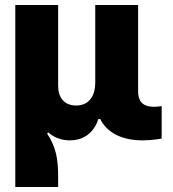

<svg xmlns="http://www.w3.org/2000/svg" viewBox="-20 -550 692 766"><path d="M212 196V155C212 83 203 36 168 -17L173 -22C173 -22 202 10 259 10C352 10 372 -75 372 -75H380C402 -30 454 10 548 10C586 10 625 3 625 3V-127C625 -127 611 -124 595 -124C542 -124 531 -153 531 -188V-530H360V-219C360 -173 339 -129 284 -129C236 -129 212 -161 212 -207V-530H41V196Z"/></svg>

Font: Be Vietnam Pro ExtraBold
Style: Regular
Weight: 800
Designer: Lam Bao, Tony Le, Vietanh Nguyen
Foundry: Yellow Type Foundry
Version: Version 1.002